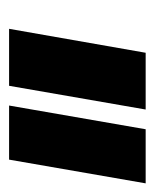

<svg xmlns="http://www.w3.org/2000/svg" viewBox="22 -738 348 433"><g transform="rotate(90 196.5 -521.0)"><path d="M217.5 -367H339.5L393 -675H271ZM44.5 -367H173L226.5 -675H98.5Z"/></g></svg>

Font: Anybody Expanded ExtraBold
Style: Italic
Weight: 800
Width: 7
Italic angle: -10°
Version: Version 1.113;gftools[0.9.25]